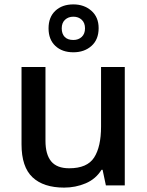

<svg xmlns="http://www.w3.org/2000/svg" viewBox="-20 -844 671 874"><path d="M548 -539V0H462L447 -71H442Q416 -29 370 -9.5Q324 10 272 10Q178 10 128 -37Q78 -84 78 -187V-539H187V-203Q187 -141 213 -109.5Q239 -78 295 -78Q377 -78 408.5 -127Q440 -176 440 -268V-539ZM314 -606Q263 -606 232 -635Q201 -664 201 -715Q201 -766 232 -795Q263 -824 314 -824Q363 -824 396 -795Q429 -766 429 -716Q429 -664 396.5 -635Q364 -606 314 -606ZM314 -662Q337 -662 352 -676Q367 -690 367 -715Q367 -740 352 -754Q337 -768 314 -768Q291 -768 276 -754Q261 -740 261 -715Q261 -690 274.5 -676Q288 -662 314 -662Z"/></svg>

Font: Noto Sans Nag Mundari Medium
Style: Regular
Weight: 500
Version: Version 1.000